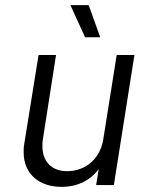

<svg xmlns="http://www.w3.org/2000/svg" viewBox="-20 -720 563 747"><path d="M370 -575 325 -700H254L311 -575ZM434 -506 382 -179C371 -105 315 -54 241 -54C180 -54 145 -92 145 -152C145 -160 145 -169 147 -179L198 -506H130L74 -158C72 -148 72 -138 72 -128C72 -40 136 7 219 7C282 7 331 -18 364 -62L354 0H423L503 -506Z"/></svg>

Font: Arthouse Owned
Style: Italic
Weight: 400
Italic angle: -10°
Designer: Jeremy Tribby
Foundry: Tribby Type
Version: Version 1.000;PS 001.000;hotconv 1.0.88;makeotf.lib2.5.64775